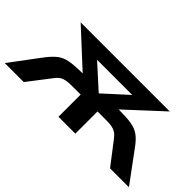

<svg xmlns="http://www.w3.org/2000/svg" viewBox="-51 -822 1150 1150"><g transform="rotate(45 524.0 -247.0)"><path d="M-2 0 141 -191Q171 -230 197.5 -250.5Q224 -271 263 -278.5Q302 -286 367 -286H449L408 -253L147 -494H902L641 -253L600 -286H683Q746 -286 785 -279.5Q824 -273 852 -252.5Q880 -232 909 -191L1050 0H890L781 -142Q766 -162 751 -171.5Q736 -181 717 -184.5Q698 -188 668 -188H596V0H453V-188H382Q351 -188 331.5 -184.5Q312 -181 297.5 -171.5Q283 -162 268 -142L159 0ZM523 -271H526L717 -445L720 -405H328L331 -445Z"/></g></svg>

Font: Nunito Sans 10pt Expanded
Style: Bold
Weight: 700
Width: 7
Designer: Vernon Adams
Foundry: Vernon Adams
Version: Version 3.101;gftools[0.9.27]